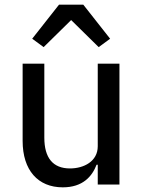

<svg xmlns="http://www.w3.org/2000/svg" viewBox="-20 -791 614 823"><path d="M233 -771 118 -625 167 -589 285 -705 403 -589 452 -625 337 -771ZM399 0H492V-518H399V-164C399 -99 339 -69 280 -69C207 -69 170 -114 170 -201V-518H77V-187C77 -61 143 12 249 12C335 12 375 -35 394 -85H399Z"/></svg>

Font: IBM Plex Thai Looped Text
Style: Regular
Weight: 450
Designer: Mike Abbink, Paul van der Laan, Pieter van Rosmalen, Ben Mitchell, Mark Frömberg
Foundry: Bold Monday
Version: Version 1.0